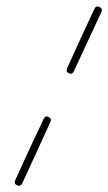

<svg xmlns="http://www.w3.org/2000/svg" viewBox="-20 -574 342 606"><path d="M294 -552Q305 -547 300 -536Q278 -489 256.5 -442.5Q235 -396 213 -349Q213 -349 213 -349Q213 -349 213 -349Q208 -338 197 -343Q187 -348 192 -359Q213 -406 234.5 -452.5Q256 -499 278 -546Q283 -557 294 -552ZM133 -205Q144 -200 139 -189Q117 -140 94.5 -91.5Q72 -43 50 5Q44 16 34 11Q23 6 28 -5Q50 -54 72.5 -102.5Q95 -151 118 -199Q123 -210 133 -205Z"/></svg>

Font: FRB American Cursive Light
Style: Italic
Weight: 300
Italic angle: -25°
Version: Version 2.0;Modular Font Editor K font №1